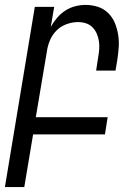

<svg xmlns="http://www.w3.org/2000/svg" viewBox="-48 -548 568 783"><path d="M-28 215 94 -520H173L159 -438Q170 -458 184.5 -475Q199 -492 218 -504.5Q237 -517 258.5 -522.5Q280 -528 301 -528Q327 -528 351.5 -520Q376 -512 393.5 -494.5Q411 -477 420.5 -454Q430 -431 434 -405.5Q438 -380 436 -353.5Q434 -327 430 -301L423 -260H344L352 -312Q355 -329 356.5 -346Q358 -363 355.5 -379.5Q353 -396 346.5 -411Q340 -426 329 -437Q318 -448 302.5 -453Q287 -458 270 -458Q247 -458 223.5 -449.5Q200 -441 182.5 -423.5Q165 -406 155.5 -383Q146 -360 143 -337L98 -70H391L380 0H87L51 215Z"/></svg>

Font: Iosevka Term Curly
Style: Italic
Weight: 400
Italic angle: -9°
Designer: Belleve Invis
Foundry: Belleve Invis
Version: Version 32.3.0